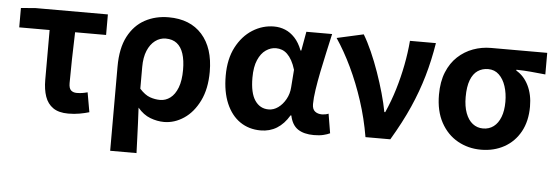

<svg xmlns="http://www.w3.org/2000/svg" viewBox="-50 -725 3105 1077"><g transform="rotate(5 1503.0 -186.5)"><path d="M345.6 13.8Q291.8 13.8 260.1 -8.2Q228.4 -30.2 214.7 -69.9Q200.9 -109.6 200.9 -163.7V-444.1H29.8V-553.2L111.9 -559.8H518.9V-444.1H344.4Q341.8 -366.2 340.1 -291.4Q338.5 -216.7 338.5 -157.7Q338.5 -128.1 350.5 -117Q362.6 -105.8 382.9 -105.8Q398 -105.8 412.4 -107.9Q426.7 -110 443.7 -114.6L463.2 -4.2Q439.6 2.9 409.7 8.3Q379.7 13.8 345.6 13.8Z M598.3 201.1V-272.9Q598.3 -376.6 633 -442.9Q667.8 -509.3 727.1 -541.4Q786.3 -573.5 860.5 -573.5Q981.5 -573.5 1048.9 -498.1Q1116.2 -422.6 1116.2 -288.9Q1116.2 -192.9 1082.8 -125Q1049.5 -57.1 996.5 -21.7Q943.5 13.8 884.6 13.8Q846.5 13.8 807.2 -1Q767.9 -15.9 736 -53.9Q738.6 -8.7 740.2 33.2Q741.9 75 743.5 116.3Q745 157.5 746.6 201.1ZM852.3 -107.4Q883.3 -107.4 909.3 -126.9Q935.2 -146.4 950.7 -186.2Q966.1 -226.1 966.1 -286.6Q966.1 -340.3 953.9 -377.5Q941.8 -414.6 917.2 -433.9Q892.6 -453.2 854.6 -453.2Q821.9 -453.2 794.9 -432.9Q767.9 -412.5 752.2 -374.9Q736.4 -337.2 736.4 -282.8V-160.6Q766.3 -127.5 794.8 -117.5Q823.3 -107.4 852.3 -107.4Z M1428.9 13.8Q1362.6 13.8 1312.7 -20.3Q1262.9 -54.4 1235 -119.5Q1207.2 -184.6 1207.2 -275.5Q1207.2 -369.3 1241.9 -435.9Q1276.6 -502.4 1333 -538Q1389.4 -573.5 1454.1 -573.5Q1487 -573.5 1516.6 -561.4Q1546.3 -549.3 1571.2 -522.7Q1596.1 -496.1 1613 -452.4H1617.3L1636.5 -559.8H1781.5Q1770.5 -509.8 1757.9 -453.7Q1745.4 -397.7 1734.3 -342.8Q1723.2 -287.8 1716.1 -240.2Q1708.9 -192.5 1708.9 -159.3Q1708.9 -130.2 1724.4 -118Q1739.9 -105.8 1763.5 -105.8Q1771.9 -105.8 1781.6 -107.5Q1791.3 -109.2 1800.7 -113L1818.8 -4.2Q1804.6 2.9 1782.1 8.3Q1759.5 13.8 1728.5 13.8Q1672.1 13.8 1638.2 -9Q1604.4 -31.8 1593.5 -84.8H1589Q1530.6 13.8 1428.9 13.8ZM1463.1 -107.4Q1491.5 -107.4 1516.6 -125.5Q1541.7 -143.6 1558.9 -174.4Q1576.2 -205.2 1578.6 -242.3L1586 -341.3Q1576.9 -371.4 1565 -392.9Q1553 -414.3 1539.1 -427.7Q1525.1 -441.2 1508.9 -447.2Q1492.6 -453.2 1475 -453.2Q1445.5 -453.2 1418.3 -434.5Q1391.2 -415.8 1374.4 -377Q1357.5 -338.2 1357.5 -277.1Q1357.5 -191 1386 -149.2Q1414.4 -107.4 1463.1 -107.4Z M2018.3 0Q2000.8 -103.8 1969.1 -201Q1937.4 -298.3 1896.2 -384.7Q1855 -471 1808.5 -540L1958.5 -573.5Q1982.7 -533.3 2006.1 -480.5Q2029.5 -427.7 2050 -369.3Q2070.5 -310.9 2086.5 -254.2Q2102.4 -197.5 2111.5 -149.3H2116.5Q2145.7 -214.7 2166.5 -283.7Q2187.3 -352.7 2200.8 -422.6Q2214.3 -492.5 2219.8 -559.8H2366Q2350.1 -461 2324.2 -371.6Q2298.4 -282.3 2258.7 -192.4Q2219.1 -102.5 2158.1 0Z M2669.1 13.8Q2597.6 13.8 2538.3 -19.3Q2479 -52.3 2443.6 -116.7Q2408.2 -181.1 2408.2 -273.4Q2408.2 -346.7 2430.2 -400.5Q2452.2 -454.2 2490 -489.4Q2527.9 -524.6 2575.9 -542.2Q2623.9 -559.8 2676 -559.8H2992.7V-438.2Q2946.7 -442.7 2909.9 -446.2Q2873 -449.6 2828.6 -450.4V-445.6Q2872.9 -420.1 2897.8 -369.5Q2922.8 -318.8 2922.8 -250.8Q2922.8 -168.7 2890.1 -109.3Q2857.4 -50 2799.8 -18.1Q2742.3 13.8 2669.1 13.8ZM2670.6 -105.8Q2704.9 -105.8 2730 -124.8Q2755.1 -143.7 2769 -179.6Q2782.9 -215.4 2782.9 -265.6Q2782.9 -313.5 2769.9 -353.1Q2757 -392.7 2732.1 -416.4Q2707.2 -440.2 2671.1 -440.2Q2637.8 -440.2 2612.3 -423Q2586.9 -405.9 2572.7 -368.9Q2558.5 -331.9 2558.5 -273.4Q2558.5 -220.9 2572.6 -183.1Q2586.7 -145.3 2612 -125.6Q2637.3 -105.8 2670.6 -105.8Z"/></g></svg>

Font: Noto Sans SC Thin
Style: Regular
Weight: 100
Designer: Ryoko NISHIZUKA 西塚涼子 (kana, bopomofo & ideographs); Paul D. Hunt (Latin, Greek & Cyrillic); Sandoll Communications 산돌커뮤니
Foundry: Adobe
Version: Version 2.004-H2;hotconv 1.0.118;makeotfexe 2.5.65603